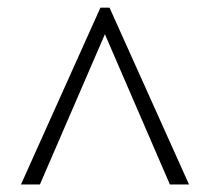

<svg xmlns="http://www.w3.org/2000/svg" viewBox="-20 -675 517 505"><path d="M244.1 -654.8H268.1L477.1 -189.9H426.8L255.9 -585L85 -189.9H35.2Z"/></svg>

Font: Tinos
Style: Italic
Weight: 400
Italic angle: -16.333°
Designer: Steve Matteson
Foundry: Monotype Imaging Inc.
Version: Version 1.32